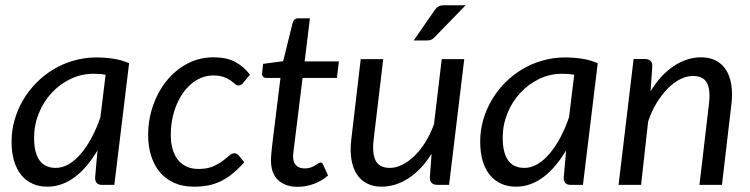

<svg xmlns="http://www.w3.org/2000/svg" viewBox="-20 -702 2848 729"><path d="M414.1 0H369.1Q352.1 0 346.2 -8.5Q340.3 -17.1 341.3 -29.3L350.1 -130.9Q331.5 -99.6 310.3 -74.2Q289.1 -48.8 265.4 -30.8Q241.7 -12.7 215.1 -2.9Q188.5 6.8 160.2 6.8Q128.9 6.8 103.8 -4.4Q78.6 -15.6 60.8 -37.4Q43 -59.1 33.4 -91.1Q23.9 -123 23.9 -164.6Q23.9 -206.5 35.4 -246.6Q46.9 -286.6 67.6 -322Q88.4 -357.4 117.7 -387.2Q147 -417 182.6 -438.5Q218.3 -460 259.8 -471.9Q301.3 -483.9 346.2 -483.9Q378.4 -483.9 409.7 -479.2Q440.9 -474.6 470.2 -461.9ZM191.9 -64.5Q217.3 -64.5 241.7 -78.9Q266.1 -93.3 287.8 -119.1Q309.6 -145 328.4 -180.2Q347.2 -215.3 361.3 -257.3L380.9 -418Q369.6 -420.4 357.9 -421.1Q346.2 -421.9 335 -421.9Q288.6 -421.9 247.6 -402.1Q206.5 -382.3 175.8 -348.9Q145 -315.4 127.2 -271.5Q109.4 -227.5 109.4 -179.2Q109.4 -64.5 191.9 -64.5Z M907.7 -85.9Q882.8 -58.6 860.4 -40.8Q837.9 -22.9 815.2 -12.5Q792.5 -2 768.3 2.4Q744.1 6.8 715.8 6.8Q673.8 6.8 641.6 -7.6Q609.4 -22 587.4 -47.9Q565.4 -73.7 554 -109.9Q542.5 -146 542.5 -189.5Q542.5 -247.1 560.8 -300.3Q579.1 -353.5 612.1 -394.5Q645 -435.5 690.7 -460Q736.3 -484.4 791 -484.4Q839.4 -484.4 871.8 -467.5Q904.3 -450.7 929.2 -418.5L902.3 -386.2Q899.4 -382.3 895 -379.9Q890.6 -377.4 885.7 -377.4Q878.9 -377.4 872.3 -383.3Q865.7 -389.2 855.5 -396.5Q845.2 -403.8 829.3 -409.7Q813.5 -415.5 789.1 -415.5Q755.9 -415.5 726.8 -398.2Q697.8 -380.9 675.8 -350.3Q653.8 -319.8 641.1 -278.3Q628.4 -236.8 628.4 -189Q628.4 -159.7 635.3 -136Q642.1 -112.3 655.3 -95.5Q668.5 -78.6 688.2 -69.6Q708 -60.5 733.9 -60.5Q766.1 -60.5 787.8 -69.8Q809.6 -79.1 824.5 -90.3Q839.4 -101.6 849.9 -110.8Q860.4 -120.1 870.1 -120.1Q879.4 -120.1 886.2 -111.8L907.7 -85.9Z M1008.8 -93.8Q1008.8 -96.7 1009 -101.8Q1009.3 -106.9 1010 -115.7Q1010.7 -124.5 1012 -137.5Q1013.2 -150.4 1015.6 -168.9L1044.9 -406.2H989.7Q982.9 -406.2 978.5 -411.1Q974.1 -416 975.1 -425.3L979 -459.5L1055.2 -469.7L1091.3 -616.2Q1093.8 -623.5 1098.6 -627.9Q1103.5 -632.3 1111.3 -632.3H1156.7L1136.7 -468.8H1266.6L1259.3 -406.2H1128.9L1100.1 -173.3Q1097.7 -154.3 1096.2 -142.3Q1094.7 -130.4 1094 -123.5Q1093.3 -116.7 1093 -113.5Q1092.8 -110.4 1092.8 -108.9Q1092.8 -85.4 1104.5 -74Q1116.2 -62.5 1136.7 -62.5Q1149.9 -62.5 1159.4 -65.9Q1168.9 -69.3 1176.3 -73.7Q1183.6 -78.1 1188.5 -81.5Q1193.4 -85 1196.8 -85Q1203.6 -85 1207 -76.7L1225.6 -35.6Q1202.1 -15.1 1171.9 -3.9Q1141.6 7.3 1110.8 7.3Q1063.5 7.3 1036.1 -18.1Q1008.8 -43.5 1008.8 -93.8Z M1308.6 0ZM1435.1 -477.5 1398.9 -173.8Q1392.1 -118.2 1406.7 -91.3Q1421.4 -64.5 1460 -64.5Q1482.9 -64.5 1506.8 -76.2Q1530.8 -87.9 1553.2 -109.6Q1575.7 -131.3 1595 -162.1Q1614.3 -192.9 1627.9 -231L1657.2 -477.5H1742.7L1685.1 0H1642.6Q1609.9 0 1612.3 -30.8L1618.7 -118.2Q1579.6 -56.2 1530.3 -24.7Q1481 6.8 1428.7 6.8Q1397.5 6.8 1373.5 -5.4Q1349.6 -17.6 1334.7 -40.5Q1319.8 -63.5 1314.2 -97.2Q1308.6 -130.9 1314 -173.8L1349.6 -477.5ZM1748 -682.1 1630.4 -561Q1623.5 -553.7 1616.7 -551Q1609.9 -548.3 1600.1 -548.3H1550.8L1629.4 -662.1Q1636.2 -672.4 1644.3 -677.2Q1652.3 -682.1 1667.5 -682.1Z M2193.4 0H2148.4Q2131.3 0 2125.5 -8.5Q2119.6 -17.1 2120.6 -29.3L2129.4 -130.9Q2110.8 -99.6 2089.6 -74.2Q2068.4 -48.8 2044.7 -30.8Q2021 -12.7 1994.4 -2.9Q1967.8 6.8 1939.5 6.8Q1908.2 6.8 1883.1 -4.4Q1857.9 -15.6 1840.1 -37.4Q1822.3 -59.1 1812.7 -91.1Q1803.2 -123 1803.2 -164.6Q1803.2 -206.5 1814.7 -246.6Q1826.2 -286.6 1846.9 -322Q1867.7 -357.4 1897 -387.2Q1926.3 -417 1961.9 -438.5Q1997.6 -460 2039.1 -471.9Q2080.6 -483.9 2125.5 -483.9Q2157.7 -483.9 2189 -479.2Q2220.2 -474.6 2249.5 -461.9ZM1971.2 -64.5Q1996.6 -64.5 2021 -78.9Q2045.4 -93.3 2067.1 -119.1Q2088.9 -145 2107.7 -180.2Q2126.5 -215.3 2140.6 -257.3L2160.2 -418Q2148.9 -420.4 2137.2 -421.1Q2125.5 -421.9 2114.3 -421.9Q2067.9 -421.9 2026.9 -402.1Q1985.8 -382.3 1955.1 -348.9Q1924.3 -315.4 1906.5 -271.5Q1888.7 -227.5 1888.7 -179.2Q1888.7 -64.5 1971.2 -64.5Z M2328.6 0 2385.7 -478H2428.2Q2442.4 -478 2450 -470.9Q2457.5 -463.9 2456.5 -449.2L2450.2 -355.5Q2489.3 -419.4 2539.3 -451.9Q2589.4 -484.4 2642.1 -484.4Q2673.3 -484.4 2697.3 -472.4Q2721.2 -460.4 2736.1 -437.5Q2751 -414.6 2756.6 -380.9Q2762.2 -347.2 2756.8 -304.2L2721.2 0H2635.7L2671.4 -304.2Q2678.7 -360.4 2664.3 -387Q2649.9 -413.6 2610.8 -413.6Q2587.4 -413.6 2563 -401.4Q2538.6 -389.2 2515.9 -366.5Q2493.2 -343.8 2473.6 -312Q2454.1 -280.3 2440.9 -240.7L2414.1 0Z"/></svg>

Font: Carlito
Style: Italic
Weight: 400
Italic angle: -7°
Designer: Lukasz Dziedzic
Foundry: tyPoland Lukasz Dziedzic
Version: Version 1.104